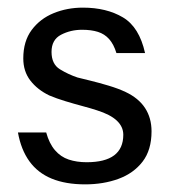

<svg xmlns="http://www.w3.org/2000/svg" viewBox="-20 -470 442 503"><path d="M203 13Q152 13 115.5 -2Q79 -17 57 -47.5Q35 -78 27 -123H101Q109 -94 124 -76.5Q139 -59 160 -52Q181 -45 207 -45Q255 -45 279 -63Q303 -81 303 -117Q303 -138 286 -154Q269 -170 234 -181Q219 -186 196.5 -192Q174 -198 151 -205Q128 -212 109 -220Q78 -235 59.5 -259Q41 -283 41 -317Q41 -362 63 -391.5Q85 -421 120.5 -435.5Q156 -450 197 -450Q259 -450 302 -424.5Q345 -399 360 -331H285Q278 -354 266 -367.5Q254 -381 236.5 -386.5Q219 -392 195 -392Q165 -392 140 -379Q115 -366 115 -334Q115 -302 137 -288.5Q159 -275 183 -267Q195 -264 217.5 -258.5Q240 -253 265 -245.5Q290 -238 309 -229Q343 -213 360 -187Q377 -161 377 -126Q377 -77 353.5 -46.5Q330 -16 290.5 -1.5Q251 13 203 13Z"/></svg>

Font: Teachers
Style: Regular
Weight: 400
Designer: Alfredo Marco Pradil, Chank Diesel
Version: Version 1.001